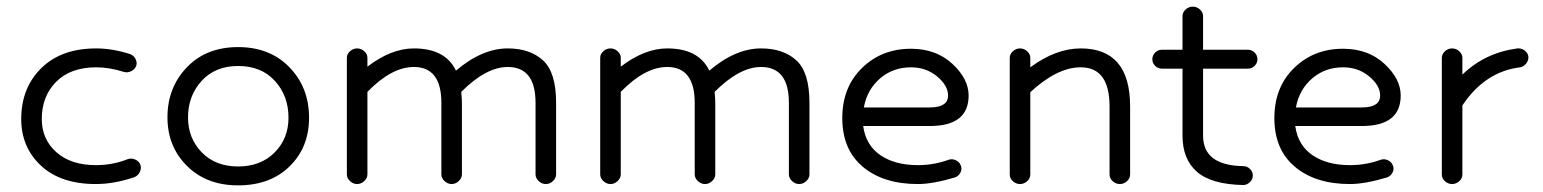

<svg xmlns="http://www.w3.org/2000/svg" viewBox="-20 -547 4652 579"><path d="M269 8Q163 8 103.5 -47.5Q44 -103 44 -188Q44 -282 104.5 -341.5Q165 -401 270 -401Q319 -401 372 -384Q383 -380 388.5 -369.5Q394 -359 391 -349Q387 -338 376 -332.5Q365 -327 354 -330Q310 -344 270 -344Q193 -344 149.5 -300.5Q106 -257 106 -188Q106 -127 150 -88Q194 -49 269 -49Q320 -49 365 -67Q376 -71 387.5 -66Q399 -61 403 -51Q407 -40 402 -29Q397 -18 386 -13Q325 8 269 8Z M698 12Q603 12 544 -46.5Q485 -105 485 -193Q485 -283 543.5 -344Q602 -405 698 -405Q794 -405 853 -344Q912 -283 912 -192Q912 -103 853.5 -45.5Q795 12 698 12ZM850 -192Q850 -258 809 -303Q768 -348 698 -348Q629 -348 588 -303Q547 -258 547 -193Q547 -130 588.5 -87.5Q630 -45 698 -45Q766 -45 808 -87Q850 -129 850 -192Z M1026 -21V-373Q1026 -384 1035.5 -392.5Q1045 -401 1057 -401Q1069 -401 1078.5 -392.5Q1088 -384 1088 -373V-346Q1160 -401 1228 -401Q1323 -401 1355 -334Q1434 -401 1511 -401Q1578 -401 1617.5 -365Q1657 -329 1657 -237V-21Q1657 -10 1647.5 -1Q1638 8 1626 8Q1614 8 1604.5 -1Q1595 -10 1595 -21V-237Q1595 -345 1511 -345Q1446 -345 1371 -270Q1373 -248 1373 -237V-21Q1373 -10 1363.5 -1Q1354 8 1342 8Q1330 8 1320.5 -1Q1311 -10 1311 -21V-237Q1311 -345 1228 -345Q1161 -345 1088 -270V-21Q1088 -10 1078.5 -1Q1069 8 1057 8Q1045 8 1035.5 -1Q1026 -10 1026 -21Z M1790 -21V-373Q1790 -384 1799.5 -392.5Q1809 -401 1821 -401Q1833 -401 1842.5 -392.5Q1852 -384 1852 -373V-346Q1924 -401 1992 -401Q2087 -401 2119 -334Q2198 -401 2275 -401Q2342 -401 2381.5 -365Q2421 -329 2421 -237V-21Q2421 -10 2411.5 -1Q2402 8 2390 8Q2378 8 2368.5 -1Q2359 -10 2359 -21V-237Q2359 -345 2275 -345Q2210 -345 2135 -270Q2137 -248 2137 -237V-21Q2137 -10 2127.5 -1Q2118 8 2106 8Q2094 8 2084.5 -1Q2075 -10 2075 -21V-237Q2075 -345 1992 -345Q1925 -345 1852 -270V-21Q1852 -10 1842.5 -1Q1833 8 1821 8Q1809 8 1799.5 -1Q1790 -10 1790 -21Z M2748 8Q2644 8 2582 -44Q2520 -96 2520 -191Q2520 -284 2579.5 -342Q2639 -400 2727 -400Q2803 -400 2852 -354.5Q2901 -309 2901 -259Q2901 -167 2784 -167H2583Q2591 -109 2635 -79Q2679 -49 2748 -49Q2796 -49 2840 -65Q2851 -69 2862 -64Q2873 -59 2877 -49Q2882 -38 2876.5 -27Q2871 -16 2860 -12Q2793 8 2748 8ZM2727 -344Q2673 -344 2634 -310.5Q2595 -277 2585 -223H2784Q2839 -223 2839 -259Q2839 -289 2806 -316.5Q2773 -344 2727 -344Z M3025 -21V-372Q3025 -384 3034.5 -392.5Q3044 -401 3056 -401Q3068 -401 3077.5 -392.5Q3087 -384 3087 -372V-344Q3164 -401 3239 -401Q3388 -401 3388 -226V-21Q3388 -9 3378.5 -0.5Q3369 8 3357 8Q3345 8 3335.5 -0.5Q3326 -9 3326 -21V-226Q3326 -344 3239 -344Q3168 -344 3087 -269V-21Q3087 -9 3077.5 -0.5Q3068 8 3056 8Q3044 8 3034.5 -0.5Q3025 -9 3025 -21Z M3743 -340H3608V-138Q3608 -48 3729 -46Q3741 -46 3749.5 -37.5Q3758 -29 3758 -18Q3758 -6 3749 2.5Q3740 11 3729 11Q3633 9 3589.5 -29Q3546 -67 3546 -138V-340H3484Q3472 -340 3463.5 -348.5Q3455 -357 3455 -368Q3455 -380 3463.5 -388.5Q3472 -397 3484 -397H3546V-498Q3546 -510 3555.5 -518.5Q3565 -527 3577 -527Q3589 -527 3598.5 -518.5Q3608 -510 3608 -498V-397H3743Q3755 -397 3763.5 -388.5Q3772 -380 3772 -368Q3772 -357 3763.5 -348.5Q3755 -340 3743 -340Z M4051 8Q3947 8 3885 -44Q3823 -96 3823 -191Q3823 -284 3882.5 -342Q3942 -400 4030 -400Q4106 -400 4155 -354.5Q4204 -309 4204 -259Q4204 -167 4087 -167H3886Q3894 -109 3938 -79Q3982 -49 4051 -49Q4099 -49 4143 -65Q4154 -69 4165 -64Q4176 -59 4180 -49Q4185 -38 4179.5 -27Q4174 -16 4163 -12Q4096 8 4051 8ZM4030 -344Q3976 -344 3937 -310.5Q3898 -277 3888 -223H4087Q4142 -223 4142 -259Q4142 -289 4109 -316.5Q4076 -344 4030 -344Z M4328 -21V-372Q4328 -384 4337.5 -392.5Q4347 -401 4359 -401Q4371 -401 4380.5 -392.5Q4390 -384 4390 -372V-322Q4458 -388 4556 -401Q4568 -402 4577.5 -395Q4587 -388 4589 -377Q4590 -365 4582.5 -355.5Q4575 -346 4564 -344Q4458 -331 4390 -229V-21Q4390 -9 4380.5 -0.5Q4371 8 4359 8Q4347 8 4337.5 -0.5Q4328 -9 4328 -21Z"/></svg>

Font: Hoogli Medium
Style: Regular
Weight: 500
Designer: Anand Singh Naorem
Foundry: Brand New Type
Version: Version 1.00 b007